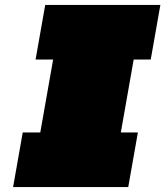

<svg xmlns="http://www.w3.org/2000/svg" viewBox="-20 -757 669 777"><path d="M33 0 72 -221H143L195 -516H124L163 -737H629L590 -516H521L469 -221H538L499 0Z"/></svg>

Font: Tomorrow Black
Style: Italic
Weight: 900
Italic angle: -10°
Designer: Tony de Marco, Monica Rizzolli
Foundry: Just in Type
Version: Version 2.002